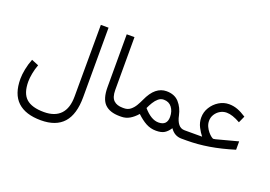

<svg xmlns="http://www.w3.org/2000/svg" viewBox="-121 -988 2219 1579"><g transform="rotate(20 988.5 -199.0)"><path d="M154.3 -163.6Q139.2 -123 131.6 -82Q124 -41 124 -10.3Q124 91.8 173.8 136.7Q223.6 181.6 329.6 181.6Q424.8 181.6 474.4 129.6Q523.9 77.6 523.9 -25.9L525.4 -652.3H592.8L592.3 -44.9Q592.3 106.4 526.6 180.2Q460.9 253.9 329.1 253.9Q194.3 253.9 124.8 188.7Q55.2 123.5 55.2 -9.8Q55.2 -46.4 64.5 -94.2Q73.7 -142.1 92.3 -189Z M939.5 0H926.3Q839.8 0 795.9 -43.7Q752 -87.4 752 -190.4V-652.3H819.8V-189.9Q819.8 -126 847.7 -99.6Q875.5 -73.2 926.3 -73.2H939.5Z M1077.1 -73.7Q1046.9 -39.1 1013.4 -19.5Q980 0 940.4 0H919.9V-73.2H938Q970.7 -73.2 993.9 -91.6Q1017.1 -109.9 1033.2 -137.2Q1049.3 -164.6 1061 -190.4Q1092.3 -260.3 1132.1 -292.5Q1171.9 -324.7 1220.7 -324.7Q1291.5 -324.7 1330.8 -280.8Q1370.1 -236.8 1383.8 -171.9Q1393.1 -125.5 1414.1 -99.4Q1435.1 -73.2 1468.3 -73.2H1481.9V0H1467.8Q1406.2 0 1369.1 -55.2Q1347.2 -21.5 1321 -5.4Q1294.9 10.7 1248 10.7Q1200.2 10.7 1159.4 -11.5Q1118.7 -33.7 1077.1 -73.7ZM1112.3 -138.2Q1145 -100.1 1178 -80.1Q1210.9 -60.1 1244.1 -60.1Q1319.3 -60.1 1319.3 -135.3Q1319.3 -185.1 1293.9 -218.3Q1268.6 -251.5 1223.1 -251.5Q1196.8 -251.5 1176.3 -234.1Q1155.8 -216.8 1139.9 -190.7Q1124 -164.6 1112.3 -138.2Z M1561.5 -219.2Q1561.5 -267.6 1586.9 -308.8Q1612.3 -350.1 1653.3 -375.2Q1694.3 -400.4 1741.2 -400.4Q1779.8 -400.4 1815.9 -387Q1852.1 -373.5 1892.6 -346.7L1866.2 -288.1Q1795.9 -328.1 1746.1 -328.1Q1715.8 -328.1 1689.7 -313Q1663.6 -297.9 1647.5 -272.2Q1631.3 -246.6 1631.3 -215.8Q1631.3 -189.5 1642.1 -166.3Q1652.8 -143.1 1667.7 -125.5Q1682.6 -107.9 1696 -97.9Q1709.5 -87.9 1714.8 -87.9Q1721.2 -87.9 1732.4 -90.8L1921.9 -141.1V-67.9Q1807.6 -32.7 1708.3 -16.4Q1608.9 0 1513.7 0H1462.4V-73.2H1622.6Q1601.6 -98.6 1581.5 -137.2Q1561.5 -175.8 1561.5 -219.2Z"/></g></svg>

Font: Vazir Light WOL
Style: Light-WOL
Weight: 300
Designer: Saber Rastikerdar
Foundry: Saber Rastikerdar
Version: Version 30.0.0